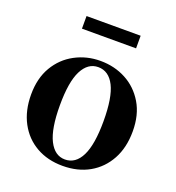

<svg xmlns="http://www.w3.org/2000/svg" viewBox="-138 -859 905 987"><g transform="rotate(20 315.0 -366.0)"><path d="M314 17Q232 17 169.5 -18.5Q107 -54 72 -119.5Q37 -185 37 -273Q37 -362 74.5 -425.5Q112 -489 175.5 -523Q239 -557 314 -557Q391 -557 454 -523.5Q517 -490 555 -426.5Q593 -363 593 -273Q593 -184 557.5 -119Q522 -54 459.5 -18.5Q397 17 314 17ZM314 -18Q372 -18 403 -80.5Q434 -143 434 -271Q434 -400 403 -461.5Q372 -523 314 -523Q258 -523 226.5 -461.5Q195 -400 195 -271Q195 -143 226.5 -80.5Q258 -18 314 -18ZM167 -680V-749H463V-680Z"/></g></svg>

Font: Noto Serif JP ExtraBold
Style: Regular
Weight: 800
Designer: Ryoko NISHIZUKA 西塚涼子 (kana & ideographs); Frank Grießhammer (Latin, Greek & Cyrillic); Wenlong ZHANG 张文龙 (bopomofo); San
Foundry: Adobe
Version: Version 2.003-H1;hotconv 1.1.1;makeotfexe 2.6.0